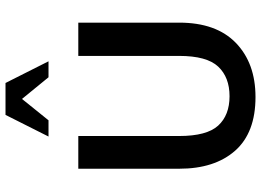

<svg xmlns="http://www.w3.org/2000/svg" viewBox="-144 -786 942 693"><g transform="rotate(-90 326.5 -440.0)"><path d="M322.3 11.7Q193.4 11.7 128.4 -62Q63.5 -135.7 63.5 -263.7V-627.9H181.6V-263.7Q181.6 -164.1 219.2 -123Q256.8 -82 325.2 -82Q393.6 -82 432.1 -123Q470.7 -164.1 470.7 -263.7V-627.9H590.8V-263.7Q590.8 -129.9 517.6 -59.1Q444.3 11.7 322.3 11.7ZM179.7 -735.4 257.8 -890.6H373L451.2 -735.4H393.6L315.4 -831.1L238.3 -735.4Z"/></g></svg>

Font: Padauk
Style: Bold
Weight: 700
Designer: Debbi Hosken, Becca Hirsbrunner Spalinger
Foundry: SIL International
Version: Version 5.003